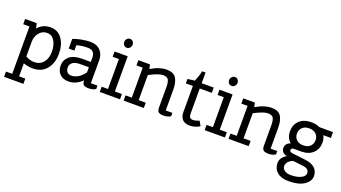

<svg xmlns="http://www.w3.org/2000/svg" viewBox="-68 -1352 3964 2229"><g transform="rotate(20 1914.0 -238.0)"><path d="M20 -435V-500H163L177 -439Q237 -510 331 -510Q425 -510 476 -437.5Q527 -365 527 -251.5Q527 -138 467 -64Q407 10 296 10Q244 10 182 -10V150H259V215H20V150H97V-435ZM182 -275V-96Q236 -65 289 -65Q358 -65 400 -114.5Q442 -164 442 -246.5Q442 -329 409 -382Q376 -435 316.5 -435Q257 -435 219.5 -388Q182 -341 182 -275Z M739 10Q670 10 631 -29.5Q592 -69 592 -135.5Q592 -202 644 -247Q696 -292 798 -292H907V-343Q907 -435 819 -435Q745 -435 683 -417V-350H613V-469Q658 -488 719.5 -499Q781 -510 822 -510Q902 -510 947 -464.5Q992 -419 992 -343V-60H1074V-18Q1037 5 989 5Q941 5 924 -11Q907 -27 907 -65Q832 10 739 10ZM748 -65Q834 -65 907 -162V-226H797Q736 -226 706.5 -202Q677 -178 677 -141.5Q677 -105 695 -85Q713 -65 748 -65Z M1125 -435V-500H1287V-65H1374V0H1124V-65H1202V-435ZM1242 -589Q1220 -589 1206 -605Q1192 -621 1192 -643.5Q1192 -666 1207.5 -683Q1223 -700 1245 -700Q1267 -700 1281 -684Q1295 -668 1295 -645.5Q1295 -623 1279.5 -606Q1264 -589 1242 -589Z M1581 -65H1668V0H1419V-65H1496V-435H1419V-500H1562L1574 -447Q1608 -466 1629 -476.5Q1650 -487 1689.5 -498.5Q1729 -510 1766 -510Q1852 -510 1884.5 -459Q1917 -408 1917 -318V-60H1999V-18Q1962 5 1913.5 5Q1865 5 1848.5 -11.5Q1832 -28 1832 -65V-318Q1832 -376 1817 -405.5Q1802 -435 1748 -435Q1694 -435 1581 -375Z M2029 -435V-490L2106 -500H2116Q2148 -575 2159 -632H2201V-500H2350V-435H2201V-128Q2201 -94 2212.5 -79Q2224 -64 2252 -64Q2280 -64 2327 -83L2360 -26Q2303 10 2238 10Q2173 10 2144.5 -24Q2116 -58 2116 -112V-435Z M2421 -435V-500H2583V-65H2670V0H2420V-65H2498V-435ZM2538 -589Q2516 -589 2502 -605Q2488 -621 2488 -643.5Q2488 -666 2503.5 -683Q2519 -700 2541 -700Q2563 -700 2577 -684Q2591 -668 2591 -645.5Q2591 -623 2575.5 -606Q2560 -589 2538 -589Z M2877 -65H2964V0H2715V-65H2792V-435H2715V-500H2858L2870 -447Q2904 -466 2925 -476.5Q2946 -487 2985.5 -498.5Q3025 -510 3062 -510Q3148 -510 3180.5 -459Q3213 -408 3213 -318V-60H3295V-18Q3258 5 3209.5 5Q3161 5 3144.5 -11.5Q3128 -28 3128 -65V-318Q3128 -376 3113 -405.5Q3098 -435 3044 -435Q2990 -435 2877 -375Z M3535 224Q3445 224 3395 181.5Q3345 139 3345 69.5Q3345 0 3418 -41Q3349 -62 3349 -119Q3349 -176 3411 -197Q3355 -247 3355 -327.5Q3355 -408 3407.5 -459Q3460 -510 3555 -510Q3614 -510 3660 -488H3828V-416H3734Q3755 -377 3755 -330Q3755 -252 3702.5 -201Q3650 -150 3555 -150H3469Q3434 -150 3434 -123Q3434 -101 3469 -96L3635 -76Q3712 -67 3753.5 -30.5Q3795 6 3795 69.5Q3795 133 3727.5 178.5Q3660 224 3535 224ZM3555 -435Q3501 -435 3470.5 -405Q3440 -375 3440 -329.5Q3440 -284 3470.5 -254.5Q3501 -225 3555 -225Q3609 -225 3639.5 -254.5Q3670 -284 3670 -329.5Q3670 -375 3639.5 -405Q3609 -435 3555 -435ZM3535 149Q3615 149 3662.5 124.5Q3710 100 3710 64Q3710 8 3635 -1L3512 -15Q3477 -7 3453.5 19Q3430 45 3430 75.5Q3430 106 3458 127.5Q3486 149 3535 149Z"/></g></svg>

Font: Cherry Swash
Style: Regular
Weight: 400
Designer: Kasatkina Nataliya
Foundry: Nataliya Kasatkina
Version: Version 1.001